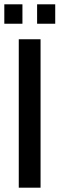

<svg xmlns="http://www.w3.org/2000/svg" viewBox="-48 -870 276 890"><path d="M39 0V-688H140V0ZM-28 -760V-850H56V-760ZM124 -760V-850H208V-760Z"/></svg>

Font: Saira UltraCondensed
Style: Bold
Weight: 700
Width: 1
Designer: Hector Gatti with collaboration of the Omnibus-Type team
Foundry: Omnibus-Type
Version: Version 1.101